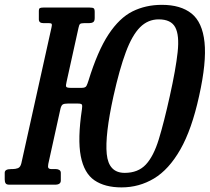

<svg xmlns="http://www.w3.org/2000/svg" viewBox="-57 -782 888 813"><path d="M242.5 -410H289Q305 -410 309.2 -418.5Q313.5 -427 317.5 -440Q356.5 -566.5 402.5 -636.2Q448.5 -706 504.2 -733.8Q560 -761.5 628.5 -761.5Q708 -761.5 754 -724.8Q800 -688 809 -603.2Q818 -518.5 786 -375Q755 -233.5 706.5 -148.8Q658 -64 595 -26.2Q532 11.5 457.5 11.5Q387 11.5 343 -18.5Q299 -48.5 285 -120.8Q271 -193 290 -320Q292 -333.5 290 -338.5Q288 -343.5 273 -343.5H230Q215.5 -343.5 209 -339.8Q202.5 -336 199 -321.5L147.5 -88Q145 -75.5 148 -70.8Q151 -66 162.5 -66H180.5Q188.5 -66 194.5 -62Q200.5 -58 200.5 -50V-17.5Q200.5 0 176.5 0H-18Q-29.5 0 -33.2 -5.8Q-37 -11.5 -37 -22V-50.5Q-37 -66 -10.5 -66H-4.5Q8.5 -66 19 -70Q29.5 -74 33.5 -91L161 -665.5Q163.5 -676 162.2 -680Q161 -684 149 -684H127Q107.5 -684 107.5 -700V-735Q107.5 -745.5 112 -747.8Q116.5 -750 126.5 -750H322.5Q335 -750 339.5 -747Q344 -744 344 -731.5V-705.5Q344 -692 337.2 -688Q330.5 -684 320 -684H299.5Q287 -684 282.5 -680.8Q278 -677.5 275.5 -664.5L225 -436Q221 -420 223.2 -415Q225.5 -410 242.5 -410ZM423.5 -375Q387 -209.5 395 -129.8Q403 -50 471 -50Q527.5 -50 560.5 -85.2Q593.5 -120.5 615.5 -192.5Q637.5 -264.5 662 -375Q687.5 -489.5 695.2 -561.2Q703 -633 685 -666.5Q667 -700 615 -700Q569.5 -700 536 -666.5Q502.5 -633 475.8 -561.2Q449 -489.5 423.5 -375Z"/></svg>

Font: Besley* Condensed Medium
Style: Italic
Weight: 500
Width: 3
Italic angle: -13°
Designer: Owen Earl
Foundry: indestructible type*
Version: Version 3.000; ttfautohint (v1.8.3)